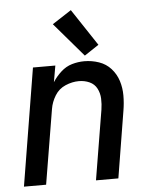

<svg xmlns="http://www.w3.org/2000/svg" viewBox="-54 -817 684 863"><g transform="rotate(-5 288.0 -386.0)"><path d="M19 0H119L175 -337Q180 -368 197.5 -396.5Q215 -425 245.5 -438Q276 -451 306 -451Q332 -451 354 -441Q376 -431 387 -410Q398 -389 399 -364Q400 -339 396 -314L344 0H445L494 -300Q500 -335 500 -369.5Q500 -404 490 -435.5Q480 -467 458 -491.5Q436 -516 404 -527Q372 -538 338 -538Q310 -538 282.5 -530Q255 -522 232.5 -501.5Q210 -481 194 -456L207 -530H106ZM343 -563 408 -606 298 -772 212 -716Z"/></g></svg>

Font: Iosevka Sparkle Medium Oblique
Style: Regular
Weight: 500
Italic angle: -9°
Designer: Belleve Invis
Foundry: Belleve Invis
Version: Version 4.5.0; ttfautohint (v1.8.3)